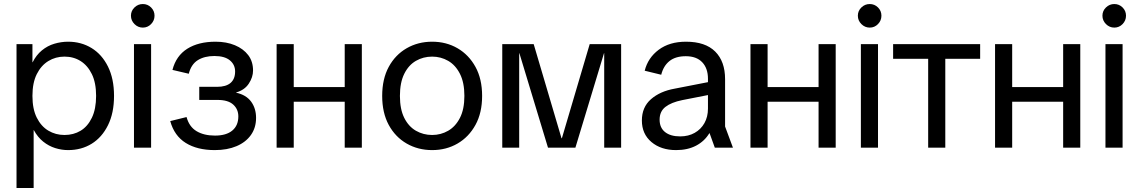

<svg xmlns="http://www.w3.org/2000/svg" viewBox="-20 -733 5655 953"><path d="M62 200V-514H141V-424H142Q160 -460 188 -483Q216 -506 250 -516Q284 -526 318 -526Q383 -526 434.5 -494.5Q486 -463 516 -402.5Q546 -342 546 -257Q546 -172 516 -111.5Q486 -51 435 -19.5Q384 12 318 12Q286 12 254 2Q222 -8 194.5 -30Q167 -52 148 -87H147V200ZM300 -63Q345 -63 380 -84Q415 -105 436 -148.5Q457 -192 457 -257Q457 -322 436 -365Q415 -408 380 -430Q345 -452 300 -452Q256 -452 220 -430Q184 -408 162.5 -365Q141 -322 141 -257Q141 -192 162.5 -149Q184 -106 220 -84.5Q256 -63 300 -63Z M645 0V-514H730V0ZM689 -596Q665 -596 647.5 -613.5Q630 -631 630 -655Q630 -679 647.5 -696Q665 -713 689 -713Q713 -713 730 -696Q747 -679 747 -655Q747 -631 730 -613.5Q713 -596 689 -596Z M1046 12Q959 12 902 -23.5Q845 -59 825 -132L906 -152Q919 -104 955.5 -82Q992 -60 1047 -60Q1103 -60 1133 -85Q1163 -110 1163 -155Q1163 -191 1137.5 -214Q1112 -237 1060 -237H969V-302H1057Q1102 -302 1124.5 -321.5Q1147 -341 1147 -378Q1147 -412 1121 -433.5Q1095 -455 1044 -455Q995 -455 962 -434.5Q929 -414 917 -367L836 -386Q854 -456 909.5 -491Q965 -526 1050 -526Q1104 -526 1146 -508.5Q1188 -491 1212 -459.5Q1236 -428 1236 -383Q1236 -350 1215 -318Q1194 -286 1152 -274V-273Q1202 -262 1226.5 -228.5Q1251 -195 1251 -148Q1251 -99 1225.5 -63Q1200 -27 1154 -7.5Q1108 12 1046 12Z M1691 0V-514H1776V0ZM1353 0V-514H1438V0ZM1404 -228V-301H1724V-228Z M2125 12Q2055 12 1998.5 -20.5Q1942 -53 1909.5 -113Q1877 -173 1877 -257Q1877 -341 1909.5 -401Q1942 -461 1998.5 -493.5Q2055 -526 2125 -526Q2195 -526 2251 -493.5Q2307 -461 2340 -401Q2373 -341 2373 -257Q2373 -173 2340 -113Q2307 -53 2251 -20.5Q2195 12 2125 12ZM2125 -63Q2168 -63 2204.5 -84Q2241 -105 2263 -148Q2285 -191 2285 -257Q2285 -323 2263 -366.5Q2241 -410 2204.5 -431Q2168 -452 2125 -452Q2081 -452 2044.5 -431Q2008 -410 1986.5 -366.5Q1965 -323 1965 -257Q1965 -191 1986.5 -148Q2008 -105 2044.5 -84Q2081 -63 2125 -63Z M2473 0V-514H2629L2767 -47H2769L2907 -514H3063V0H2979V-469H2978L2836 0H2700L2558 -469H2557V0Z M3336 12Q3261 12 3213.5 -28Q3166 -68 3166 -135Q3166 -201 3211 -240.5Q3256 -280 3329 -293L3539 -334V-270L3366 -236Q3312 -225 3283 -202.5Q3254 -180 3254 -139Q3254 -99 3281 -77.5Q3308 -56 3356 -56Q3397 -56 3428 -73.5Q3459 -91 3476.5 -122Q3494 -153 3494 -194V-342Q3494 -394 3465.5 -424Q3437 -454 3384 -454Q3333 -454 3303 -430Q3273 -406 3262 -362L3180 -382Q3196 -446 3249.5 -486Q3303 -526 3385 -526Q3481 -526 3530 -477Q3579 -428 3579 -340V-105L3618 0H3528L3502 -72H3501Q3477 -32 3435 -10Q3393 12 3336 12Z M4043 0V-514H4128V0ZM3705 0V-514H3790V0ZM3756 -228V-301H4076V-228Z M4253 0V-514H4338V0ZM4297 -596Q4273 -596 4255.5 -613.5Q4238 -631 4238 -655Q4238 -679 4255.5 -696Q4273 -713 4297 -713Q4321 -713 4338 -696Q4355 -679 4355 -655Q4355 -631 4338 -613.5Q4321 -596 4297 -596Z M4587 0V-486H4672V0ZM4413 -441V-514H4845V-441Z M5257 0V-514H5342V0ZM4919 0V-514H5004V0ZM4970 -228V-301H5290V-228Z M5467 0V-514H5552V0ZM5511 -596Q5487 -596 5469.5 -613.5Q5452 -631 5452 -655Q5452 -679 5469.5 -696Q5487 -713 5511 -713Q5535 -713 5552 -696Q5569 -679 5569 -655Q5569 -631 5552 -613.5Q5535 -596 5511 -596Z"/></svg>

Font: TikTok Sans 24pt
Style: Regular
Weight: 400
Version: Version 4.000